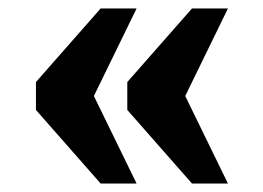

<svg xmlns="http://www.w3.org/2000/svg" viewBox="-20 -497 623 454"><path d="M434 -63 281 -237V-303L434 -477H519L418 -270L519 -63ZM218 -63 65 -237V-303L218 -477H303L202 -270L303 -63Z"/></svg>

Font: Noto Serif Hebrew Black
Style: Regular
Weight: 900
Version: Version 2.003